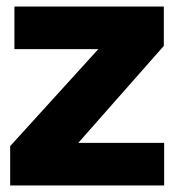

<svg xmlns="http://www.w3.org/2000/svg" viewBox="-20 -566 532 586"><path d="M11 0H481V-130H219L480 -426V-546H24V-416H280L11 -120Z"/></svg>

Font: Plus Jakarta Sans ExtraBold
Style: Regular
Weight: 800
Designer: Gumpita Rahayu
Foundry: Tokotype
Version: Version 2.004; ttfautohint (v1.8.3)